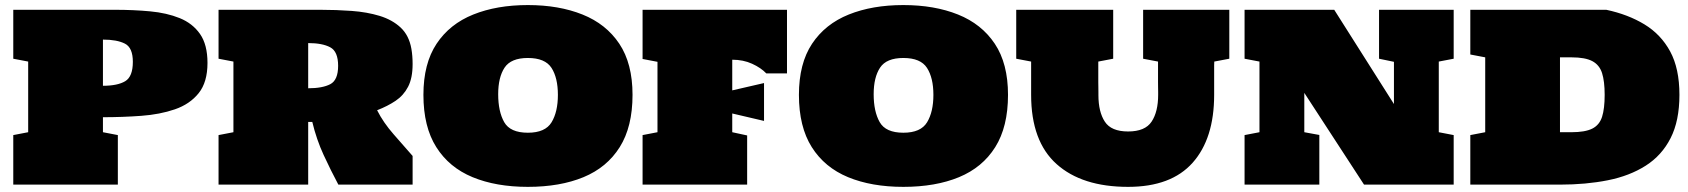

<svg xmlns="http://www.w3.org/2000/svg" viewBox="-20 -726 6639 755"><path d="M32.2 0V-194.8L90.8 -206.1V-483.9L32.2 -495.1V-687.5H432.1Q504.9 -687.5 570.3 -681.4Q635.7 -675.3 686.5 -654.8Q737.3 -634.3 766.6 -592.3Q795.9 -550.3 795.9 -478.5Q795.9 -402.8 761.2 -359.6Q726.6 -316.4 667.7 -296.1Q608.9 -275.9 535.4 -270.5Q461.9 -265.1 384.8 -265.1V-206.1L443.4 -194.8V0ZM384.8 -388.7Q442.4 -388.7 472.4 -406.7Q502.4 -424.8 502.4 -482.9Q502.4 -538.6 471.2 -554.4Q439.9 -570.3 384.8 -570.3Z M839.4 0V-194.8L897.9 -206.1V-483.9L839.4 -495.1V-687.5H1239.3Q1302.7 -687.5 1362.8 -683.1Q1422.9 -678.7 1472.7 -663.6Q1522.5 -648.4 1555.4 -617.7Q1588.4 -586.9 1597.7 -534.2Q1602.5 -506.8 1602.5 -474.1Q1602.5 -418.9 1584.7 -384.8Q1566.9 -350.6 1535.6 -329.6Q1504.4 -308.6 1462.9 -292.5Q1487.3 -244.1 1527.8 -198Q1568.4 -151.9 1602.5 -112.8V0H1310.5Q1280.8 -55.7 1252.7 -116.5Q1224.6 -177.2 1208 -246.6H1191.9V0ZM1191.9 -378.9Q1248 -378.9 1278.8 -395Q1309.6 -411.1 1309.6 -467.3Q1309.6 -523.4 1278.6 -540Q1247.6 -556.6 1191.9 -556.6Z M2055.7 8.8Q1930.7 8.8 1838.4 -29.3Q1746.1 -67.4 1695.6 -147.5Q1645 -227.5 1645 -353Q1645 -476.1 1696.8 -554Q1748.5 -631.8 1841.1 -668.9Q1933.6 -706.1 2055.7 -706.1Q2177.7 -706.1 2270.5 -668.9Q2363.3 -631.8 2415.3 -554Q2467.3 -476.1 2467.3 -353Q2467.3 -227.5 2417 -147.5Q2366.7 -67.4 2274.4 -29.3Q2182.1 8.8 2055.7 8.8ZM2055.7 -204.1Q2124 -204.1 2148.9 -245.1Q2173.8 -286.1 2173.8 -353Q2173.8 -419.9 2148.7 -459Q2123.5 -498 2055.7 -498Q1989.3 -498 1964.1 -460Q1939 -421.9 1939 -355.5Q1939 -287.6 1962.6 -245.8Q1986.3 -204.1 2055.7 -204.1Z M2506.8 0V-194.8L2565.4 -206.1V-482.9L2506.8 -494.1V-687.5H3074.7V-437.5H2993.2Q2972.2 -459.5 2937.5 -475.3Q2902.8 -491.2 2859.4 -491.2V-370.6L2984.4 -399.4V-250.5L2859.4 -279.8V-206.1L2918 -193.4V0Z M3532.2 8.8Q3407.2 8.8 3314.9 -29.3Q3222.7 -67.4 3172.1 -147.5Q3121.6 -227.5 3121.6 -353Q3121.6 -476.1 3173.3 -554Q3225.1 -631.8 3317.6 -668.9Q3410.2 -706.1 3532.2 -706.1Q3654.3 -706.1 3747.1 -668.9Q3839.8 -631.8 3891.8 -554Q3943.8 -476.1 3943.8 -353Q3943.8 -227.5 3893.6 -147.5Q3843.3 -67.4 3751 -29.3Q3658.7 8.8 3532.2 8.8ZM3532.2 -204.1Q3600.6 -204.1 3625.5 -245.1Q3650.4 -286.1 3650.4 -353Q3650.4 -419.9 3625.2 -459Q3600.1 -498 3532.2 -498Q3465.8 -498 3440.7 -460Q3415.5 -421.9 3415.5 -355.5Q3415.5 -287.6 3439.2 -245.8Q3462.9 -204.1 3532.2 -204.1Z M4416 8.8Q4234.9 8.8 4134.8 -80.8Q4034.7 -170.4 4034.7 -353V-483.9L3976.1 -495.1V-687.5H4357.4V-495.1L4298.8 -483.9V-402.3Q4298.8 -392.1 4299.1 -381.8Q4299.3 -371.6 4299.3 -362.3V-352.1Q4299.3 -286.1 4324.5 -247.6Q4349.6 -209 4416 -209Q4482.9 -209 4508.5 -247.8Q4534.2 -286.6 4534.2 -353V-364.3Q4534.2 -373 4533.9 -383.1Q4533.7 -393.1 4533.7 -403.3V-483.9L4475.1 -495.1V-687.5H4814V-495.1L4754.9 -483.9Q4754.4 -476.6 4754.4 -469.5Q4754.4 -462.4 4754.4 -455.6V-353Q4754.4 -181.2 4669.9 -86.2Q4585.4 8.8 4416 8.8Z M4874 0V-194.8L4932.6 -206.1V-483.9L4874 -495.1V-687.5H5226.6L5461.4 -316.9V-482.9L5402.8 -495.1V-687.5H5696.3V-495.1L5637.7 -483.9V-206.1L5696.3 -194.8V0H5343.8L5108.9 -360.8V-206.1L5168 -195.3V0Z M5761.7 0V-194.8L5820.3 -206.1V-500.5L5761.7 -511.7V-687.5H6296.4Q6381.8 -669.4 6446.5 -630.1Q6511.2 -590.8 6547.6 -523.7Q6584 -456.5 6584 -353Q6584 -251 6549.3 -182.9Q6514.6 -114.7 6451.4 -74.5Q6388.2 -34.2 6302.2 -17.1Q6216.3 0 6114.3 0ZM6114.3 -206.1H6159.2Q6212.9 -206.1 6241.2 -220.2Q6269.5 -234.4 6279.8 -266.6Q6290 -298.8 6290 -353Q6290 -406.2 6279.8 -438.5Q6269.5 -470.7 6241.5 -485.6Q6213.4 -500.5 6159.2 -500.5H6114.3Z"/></svg>

Font: Holtwood One SC
Style: Regular
Weight: 400
Designer: Vernon Adams
Foundry: Vernon Adams
Version: Version 1.100; ttfautohint (v1.8.4.7-5d5b)